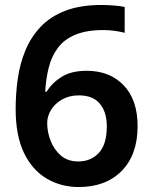

<svg xmlns="http://www.w3.org/2000/svg" viewBox="-20 -743 612 773"><path d="M43 -304Q43 -365 51.5 -425.5Q60 -486 82 -539.5Q104 -593 143 -634.5Q182 -676 242.5 -699.5Q303 -723 389 -723Q410 -723 437 -721Q464 -719 482 -715V-611Q463 -616 440.5 -619Q418 -622 396 -622Q329 -622 284 -603.5Q239 -585 213.5 -551Q188 -517 176.5 -472Q165 -427 162 -374H168Q189 -409 228 -433.5Q267 -458 329 -458Q422 -458 478 -399.5Q534 -341 534 -235Q534 -120 470 -55Q406 10 297 10Q226 10 168 -24Q110 -58 76.5 -127.5Q43 -197 43 -304ZM295 -93Q346 -93 378 -127.5Q410 -162 410 -234Q410 -292 382 -325.5Q354 -359 298 -359Q259 -359 230 -342.5Q201 -326 185.5 -300.5Q170 -275 170 -248Q170 -211 184 -175.5Q198 -140 225.5 -116.5Q253 -93 295 -93Z"/></svg>

Font: Noto Sans Hanifi Rohingya SemiBold
Style: Regular
Weight: 600
Version: Version 2.101